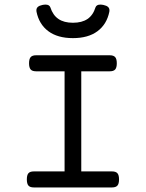

<svg xmlns="http://www.w3.org/2000/svg" viewBox="-20 -822 640 842"><path d="M502 -35.2Q502 -16.1 494.9 -8.1Q487.8 0 471.2 0H128.4Q111.8 0 104.7 -8.1Q97.7 -16.1 97.7 -35.2Q97.7 -54.2 104.7 -62.3Q111.8 -70.3 128.4 -70.3H263.2V-509.3H138.2Q121.6 -509.3 114.5 -517.3Q107.4 -525.4 107.4 -544.4Q107.4 -563.5 114.5 -571.5Q121.6 -579.6 138.2 -579.6H461.4Q478 -579.6 485.1 -571.5Q492.2 -563.5 492.2 -544.4Q492.2 -525.4 485.1 -517.3Q478 -509.3 461.4 -509.3H336.4V-70.3H471.2Q487.8 -70.3 494.9 -62.3Q502 -54.2 502 -35.2ZM460 -776.9Q460 -772.9 459.5 -770.5Q448.2 -715.3 407.5 -685.1Q366.7 -654.8 299.8 -654.8Q232.9 -654.8 192.1 -685.1Q151.4 -715.3 140.1 -770.5Q139.6 -772.9 139.6 -776.9Q139.6 -786.1 146 -791.7Q152.3 -797.4 166 -800.3Q173.3 -801.8 179.7 -801.8Q196.3 -801.8 200.7 -790Q211.9 -755.4 236.3 -738.8Q260.7 -722.2 299.8 -722.2Q339.4 -722.2 363.8 -738.8Q388.2 -755.4 398.9 -790Q403.3 -801.8 419.9 -801.8Q426.3 -801.8 433.6 -800.3Q447.3 -797.4 453.6 -791.7Q460 -786.1 460 -776.9Z"/></svg>

Font: Courier Prime Code
Style: Regular
Weight: 400
Designer: Alan Dague-Greene
Foundry: Quote-Unquote Apps
Version: Version 3.0318